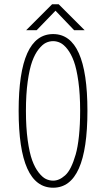

<svg xmlns="http://www.w3.org/2000/svg" viewBox="-20 -865 490 896"><path d="M375 -724H326L239 -815L151 -724H102L223 -845H254ZM228 11Q67 11 67 -348Q67 -706 228 -706Q388 -706 388 -348Q388 11 228 11ZM228 -22Q242 -22 255.5 -27.8Q269 -33.5 283.8 -46.5Q298.5 -59.5 310.8 -84.2Q323 -109 333 -143.5Q343 -178 348.5 -230.5Q354 -283 354 -348Q354 -425 345.8 -484.5Q337.5 -544 324.8 -578.8Q312 -613.5 294.8 -635.5Q277.5 -657.5 261.2 -665.2Q245 -673 228 -673Q210.5 -673 194.2 -665.2Q178 -657.5 160.5 -635.5Q143 -613.5 130.2 -578.5Q117.5 -543.5 109.2 -484.2Q101 -425 101 -348Q101 -270.5 109.2 -211Q117.5 -151.5 130.2 -116.8Q143 -82 160.5 -59.8Q178 -37.5 194.2 -29.8Q210.5 -22 228 -22Z"/></svg>

Font: League Mono Condensed Thin
Style: Regular
Weight: 100
Width: 1
Designer: Tyler Finck
Foundry: The League of Moveable Type / Tyler Finck
Version: Version 2.210